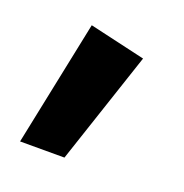

<svg xmlns="http://www.w3.org/2000/svg" viewBox="-64 -193 368 385"><g transform="rotate(20 120.0 0.0)"><path d="M15.9 134.3 71.3 -133.8 190.8 -106.2 110.6 134.3Z"/></g></svg>

Font: Ancizar Sans Thin
Style: Italic
Weight: 100
Italic angle: -4°
Designer: Cesar Puertas, Viviana Monsalve, Julian Moncada, Julian Prieto, Jose Castro, Mariel Hernandez, Felipe Aragon, Sara Alarc
Version: Version 8.100